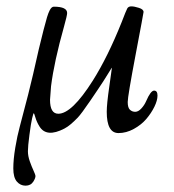

<svg xmlns="http://www.w3.org/2000/svg" viewBox="-20 -400 549 606"><path d="M354 20Q316.9 20 316.9 -47.1Q316.9 -71.5 325 -127.2Q333 -182.9 333 -184.6Q333 -186.3 332.8 -186.3Q332.5 -186.3 319.5 -164.8Q306.4 -143.3 290 -119.1L265.6 -83Q236.8 -40.8 225.5 -28.9Q214.1 -17.1 203.6 -8.2Q193.1 0.7 183.1 5.9Q126.7 35.2 104.5 -1Q95.9 -14.9 91.9 -28.7Q87.9 -42.5 86.5 -42.6Q85.2 -42.7 81.4 -26.7Q77.6 -10.7 72.9 25.6Q68.1 62 68.1 77.3Q68.1 92.5 74.1 109.4Q80.1 126.2 86.1 139.2Q92 152.1 92 155.3Q92 158.4 90.5 162.8Q88.9 167.2 85.4 172.9Q77.1 186 60.7 186Q44.2 186 33.1 173Q22 159.9 22 131.7Q22 103.5 28.2 66.2Q34.4 28.8 42.5 -0.7Q74.2 -119.6 84.2 -164.6Q94.2 -209.5 102.5 -244.9Q110.8 -280.3 117.6 -306Q124.3 -331.8 128.4 -345.6Q132.6 -359.4 136.7 -367.2Q142.6 -378.9 149.9 -378.9Q191.9 -378.9 191.9 -358.9Q191.9 -351.3 182.4 -317.4Q150.9 -205.6 141.1 -127.9Q137.9 -89.1 137.9 -85Q137.9 -41 164.1 -41Q206.8 -41 272.9 -145.5Q320.3 -220.7 364 -330.1Q377.9 -366.5 381.6 -373.2Q385.3 -379.9 394.5 -379.9Q403.8 -379.9 418.5 -375.2Q433.1 -370.6 433.1 -362.1Q433.1 -359.4 408.1 -227.7Q383.1 -95.9 383.1 -78.1Q383.1 -60.3 390 -53.7Q397 -47.1 406.7 -47.1Q416.5 -47.1 426.1 -57.6Q435.8 -68.1 441.2 -80.6Q455.6 -114 466.3 -114Q477.1 -114 477.1 -98.5Q477.1 -83 467.3 -63Q457.5 -43 441.7 -24.4Q425.8 -5.9 402.1 7.1Q378.4 20 354 20Z"/></svg>

Font: Fanwood Text
Style: Italic
Weight: 400
Italic angle: -9°
Version: Version 1.101